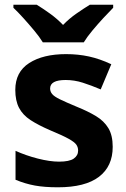

<svg xmlns="http://www.w3.org/2000/svg" viewBox="-20 -786 537 816"><path d="M459 -162Q459 -79 400.5 -34.5Q342 10 226 10Q169 10 128 2.5Q87 -5 46 -22V-145Q90 -125 141 -112Q192 -99 231 -99Q275 -99 293.5 -112Q312 -125 312 -146Q312 -160 304.5 -171Q297 -182 272 -196Q247 -210 194 -232Q143 -254 110 -275.5Q77 -297 61 -327.5Q45 -358 45 -404Q45 -480 104 -518Q163 -556 261 -556Q312 -556 358 -546Q404 -536 453 -513L408 -406Q368 -423 332 -434.5Q296 -446 259 -446Q193 -446 193 -410Q193 -397 201.5 -386.5Q210 -376 234.5 -364Q259 -352 307 -332Q354 -313 388 -292.5Q422 -272 440.5 -241.5Q459 -211 459 -162ZM162 -606Q148 -629 125.5 -656Q103 -683 79.5 -709Q56 -735 37 -753V-766H136Q162 -750 192 -728.5Q222 -707 248 -680Q274 -707 305 -728.5Q336 -750 362 -766H461V-753Q443 -735 419 -709Q395 -683 372.5 -656Q350 -629 336 -606Z"/></svg>

Font: Noto Sans Medefaidrin
Style: Bold
Weight: 700
Designer: Dalton Maag Ltd
Foundry: Dalton Maag Ltd
Version: Version 1.002; ttfautohint (v1.8.4.7-5d5b)